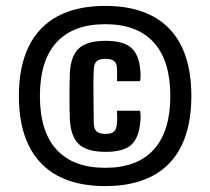

<svg xmlns="http://www.w3.org/2000/svg" viewBox="-20 -625 712 650"><path d="M336.3 5Q240.8 5 175.7 -29.7Q110.6 -64.4 77.3 -132.4Q43.9 -200.3 43.9 -300Q43.9 -399.8 77.3 -467.7Q110.6 -535.6 175.7 -570.3Q240.8 -605 336.3 -605Q479.6 -605 553.7 -527.3Q627.8 -449.6 627.8 -300Q627.8 -200.3 594.8 -132.4Q561.8 -64.4 496.8 -29.7Q431.7 5 336.3 5ZM336.3 -56.9Q444.3 -56.9 500.5 -118.6Q556.6 -180.4 556.6 -300Q556.6 -419.7 500.5 -481.4Q444.3 -543.1 336.3 -543.1Q227.6 -543.1 171.3 -481.5Q115.1 -419.8 115.1 -300Q115.1 -180.5 171.3 -118.7Q227.6 -56.9 336.3 -56.9ZM337.7 -110.9Q277 -110.9 248.7 -135.3Q220.5 -159.8 216.5 -218.2Q215.9 -231.6 215.5 -253.4Q215.2 -275.1 215.2 -299.5Q215.2 -323.9 215.6 -345.2Q216 -366.4 216.5 -378.2Q219.8 -437.2 247.9 -462Q276 -486.8 336.8 -486.8Q398.7 -486.8 425.2 -462.4Q451.8 -438 455.4 -382.3Q456.2 -373.1 455.8 -364.1Q455.4 -355.1 454.4 -350H375.9Q376.9 -358.7 376.4 -371Q376 -383.4 376 -390.8Q376 -410.2 366.8 -418Q357.7 -425.8 336.8 -425.8Q316.4 -425.8 307.5 -418Q298.5 -410.2 297.5 -389.9Q296.1 -362.3 296.2 -331.2Q296.3 -300 296.8 -268.4Q297.3 -236.8 297.5 -208.3Q297.7 -187.8 307.7 -179.8Q317.7 -171.7 337.7 -171.7Q357.7 -171.7 366.2 -179.8Q374.8 -187.9 376 -208.3Q376.9 -217.6 376.9 -226Q376.9 -234.4 375.9 -250.2H454.4Q455.5 -243.5 455.9 -235.6Q456.4 -227.6 455.4 -217.4Q451.5 -160.3 425.3 -135.6Q399.1 -110.9 337.7 -110.9Z"/></svg>

Font: Big Shoulders Text SC Thin
Style: Regular
Weight: 100
Designer: Patric King
Foundry: XO Type Co
Version: Version 2.002